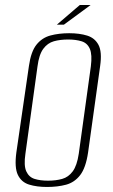

<svg xmlns="http://www.w3.org/2000/svg" viewBox="-20 -731 450 763"><path d="M167 12Q126 12 95.5 2.5Q65 -7 51 -36Q37 -65 45 -125L95 -469Q103 -526 125 -553.5Q147 -581 180.5 -590Q214 -599 255 -599Q296 -599 326.5 -589.5Q357 -580 371.5 -552.5Q386 -525 378 -469L330 -125Q321 -64 298.5 -35Q276 -6 242.5 3Q209 12 167 12ZM171 -13Q202 -13 227 -20Q252 -27 269 -50Q286 -73 293 -120L341 -467Q347 -514 337 -537Q327 -560 304 -567Q281 -574 251 -574Q219 -574 194 -567Q169 -560 152 -537Q135 -514 129 -467L81 -120Q74 -73 84.5 -50Q95 -27 117.5 -20Q140 -13 171 -13ZM206 -633 297 -711H340L234 -633Z"/></svg>

Font: Alumni Sans ExtraLight
Style: Italic
Weight: 250
Italic angle: -8°
Version: Version 1.016